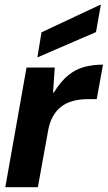

<svg xmlns="http://www.w3.org/2000/svg" viewBox="-20 -776 447 796"><path d="M2 0 90 -496H207L200 -392H203Q232 -439 263 -464Q294 -489 329.5 -498.5Q365 -508 407 -508L381 -365H345Q311 -365 283 -357.5Q255 -350 234 -334Q213 -318 198.5 -291.5Q184 -265 178 -226L137 0ZM135 -538 152 -642 395 -756H398L378 -643Z"/></svg>

Font: DM Sans 36pt
Style: Bold Italic
Weight: 700
Italic angle: -10°
Designer: Colophon Foundry, Jonny Pinhorn
Foundry: Colophon Foundry
Version: Version 4.004;gftools[0.9.30]